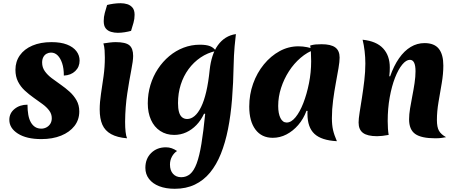

<svg xmlns="http://www.w3.org/2000/svg" viewBox="-20 -845 2838 1194"><path d="M237 20Q145 20 91.5 -14Q38 -48 38 -100Q38 -141 70.5 -167.5Q103 -194 151 -194Q151 -159 156 -131Q161 -103 172 -84Q183 -65 199 -55Q215 -45 237 -45Q254 -45 269 -53Q284 -61 293 -75.5Q302 -90 302 -110Q302 -136 286 -157.5Q270 -179 244 -198Q218 -217 189 -237.5Q160 -258 134 -282Q108 -306 92 -337.5Q76 -369 76 -411Q76 -462 103.5 -501Q131 -540 181.5 -561.5Q232 -583 300 -583Q358 -583 396.5 -568Q435 -553 455 -527Q475 -501 475 -468Q475 -429 448 -403Q421 -377 377 -375Q377 -420 366.5 -451.5Q356 -483 338.5 -500.5Q321 -518 297 -518Q283 -518 270 -511Q257 -504 249.5 -490Q242 -476 242 -456Q242 -426 258.5 -402.5Q275 -379 301.5 -359Q328 -339 357.5 -318.5Q387 -298 413 -274.5Q439 -251 456 -221Q473 -191 473 -152Q473 -100 443 -61.5Q413 -23 360 -1.5Q307 20 237 20Z M758 -88Q758 -51 761 -25Q764 1 770 15Q709 10 671 -11Q633 -32 616.5 -69.5Q600 -107 600 -164Q600 -209 608 -261.5Q616 -314 624 -371Q632 -428 632 -487Q632 -510 630.5 -532.5Q629 -555 623 -575Q641 -578 662 -580.5Q683 -583 699 -583Q761 -583 784.5 -563.5Q808 -544 808 -497Q808 -468 796 -407Q784 -346 771.5 -264Q759 -182 758 -88ZM795 -653Q777 -648 755 -644.5Q733 -641 712 -641Q691 -641 670.5 -647Q650 -653 637.5 -668.5Q625 -684 625 -714Q625 -740 631.5 -764Q638 -788 646 -814Q665 -819 687 -822Q709 -825 730 -825Q752 -825 771.5 -819Q791 -813 804 -797.5Q817 -782 817 -753Q817 -727 810 -703Q803 -679 795 -653Z M1249 -138Q1230 -97 1201.5 -67.5Q1173 -38 1138 -22Q1103 -6 1063 -6Q1014 -6 976.5 -30.5Q939 -55 919 -99.5Q899 -144 899 -202Q899 -262 915.5 -316.5Q932 -371 962 -416.5Q992 -462 1032.5 -496Q1073 -530 1121.5 -548.5Q1170 -567 1223 -567Q1263 -567 1286 -558Q1309 -549 1323 -528Q1271 -517 1227.5 -487.5Q1184 -458 1152.5 -415Q1121 -372 1104 -318.5Q1087 -265 1087 -204Q1087 -171 1093 -149Q1099 -127 1112 -116Q1125 -105 1144 -105Q1168 -105 1190 -123.5Q1212 -142 1230.5 -179.5Q1249 -217 1262.5 -274.5Q1276 -332 1284 -411Q1289 -457 1301.5 -496Q1314 -535 1335 -564Q1356 -593 1384 -610.5Q1412 -628 1447 -633Q1442 -588 1439 -557Q1436 -526 1435 -499Q1434 -472 1433 -441Q1431 -329 1423 -228.5Q1415 -128 1398 -42.5Q1381 43 1353.5 111.5Q1326 180 1286 228.5Q1246 277 1191.5 303Q1137 329 1067 329Q1011 329 970 313Q929 297 906.5 267.5Q884 238 884 199Q884 142 920 106.5Q956 71 1012 71Q1031 71 1048 77Q1065 83 1081 94Q1061 107 1049 129.5Q1037 152 1037 178Q1037 215 1056 236Q1075 257 1107 257Q1139 257 1162.5 237Q1186 217 1203 171.5Q1220 126 1232.5 50Q1245 -26 1256 -137Z M1886 -156Q1867 -105 1834.5 -67.5Q1802 -30 1761.5 -9Q1721 12 1676 12Q1607 12 1568.5 -39.5Q1530 -91 1530 -182Q1530 -257 1554 -324.5Q1578 -392 1621 -444.5Q1664 -497 1719 -527Q1774 -557 1836 -557Q1863 -557 1890.5 -551.5Q1918 -546 1937 -537Q1891 -521 1849.5 -485.5Q1808 -450 1777 -402Q1746 -354 1728 -298.5Q1710 -243 1710 -186Q1710 -139 1724 -111Q1738 -83 1763 -83Q1791 -83 1818 -116Q1845 -149 1866.5 -204.5Q1888 -260 1901.5 -327.5Q1915 -395 1915 -464Q1915 -493 1913.5 -518.5Q1912 -544 1909 -562Q1927 -567 1942 -568.5Q1957 -570 1980 -570Q2038 -570 2065 -550Q2092 -530 2092 -487Q2092 -462 2085 -421Q2078 -380 2068.5 -329Q2059 -278 2051.5 -221.5Q2044 -165 2044 -110Q2044 -68 2051 -37Q2058 -6 2075 33Q1979 28 1935.5 -12.5Q1892 -53 1892 -137Q1892 -146 1892 -149Q1892 -152 1893 -155Z M2406 -370Q2429 -436 2461.5 -482.5Q2494 -529 2534 -553Q2574 -577 2620 -577Q2681 -577 2709 -541.5Q2737 -506 2737 -437Q2737 -386 2727 -327.5Q2717 -269 2707 -210.5Q2697 -152 2697 -99Q2697 -54 2710 -31.5Q2723 -9 2754 8Q2741 10 2727 12.5Q2713 15 2687 15Q2600 15 2562 -12Q2524 -39 2524 -103Q2524 -133 2530 -170Q2536 -207 2544 -247.5Q2552 -288 2558 -328Q2564 -368 2564 -402Q2564 -473 2529 -473Q2506 -473 2481.5 -443.5Q2457 -414 2436.5 -361.5Q2416 -309 2403.5 -239.5Q2391 -170 2391 -92Q2391 -67 2392.5 -45.5Q2394 -24 2397 -6Q2376 -2 2358 0Q2340 2 2325 2Q2265 2 2237.5 -18.5Q2210 -39 2210 -83Q2210 -106 2216.5 -146.5Q2223 -187 2231 -238Q2239 -289 2245.5 -344Q2252 -399 2252 -450Q2252 -489 2247.5 -527Q2243 -565 2235 -598Q2321 -589 2362.5 -544Q2404 -499 2404 -426Q2404 -413 2403.5 -400.5Q2403 -388 2401 -371Z"/></svg>

Font: Merienda ExtraBold
Style: Regular
Weight: 800
Designer: Eduardo Rodriguez Tunni
Foundry: Eduardo Rodriguez Tunni
Version: Version 2.001